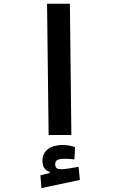

<svg xmlns="http://www.w3.org/2000/svg" viewBox="-20 -713 626 1014"><path d="M236.8 0H356.9L349.1 -693.4H228.5ZM198.7 280.3 401.9 237.3 395 168C365.7 173.3 324.2 180.7 304.2 180.7C282.2 180.7 271.5 175.3 271.5 154.3C271.5 131.8 287.1 125.5 327.1 125.5C338.4 125.5 357.9 127 373 128.9L376.5 64.5C360.4 58.1 335.9 52.7 311.5 52.7C248.5 52.7 204.1 81.1 204.1 136.7C204.1 168 217.8 187 242.2 194.8V200.7L193.4 212.9Z"/></svg>

Font: Cascadia Code NF SemiBold
Style: Regular
Weight: 600
Monospace: yes
Designer: Aaron Bell
Foundry: Saja Typeworks
Version: Version 2404.023